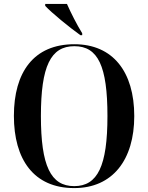

<svg xmlns="http://www.w3.org/2000/svg" viewBox="-20 -951 758 981"><path d="M391 -771H400V-781C372 -826 342 -886 322 -931H211V-921C243 -886 335 -811 391 -771ZM359 10C556 10 666 -135 666 -358C666 -584 557 -725 360 -725C152 -725 51 -582 51 -359C51 -137 152 10 359 10ZM359 0C239 0 189 -104 189 -358C189 -613 239 -715 360 -715C481 -715 529 -613 529 -358C529 -103 479 0 359 0Z"/></svg>

Font: Noto Serif Display SemiCondensed SemiBold
Style: Regular
Weight: 600
Width: 4
Designer: Monotype Design Team
Foundry: Monotype Imaging Inc.
Version: Version 2.009